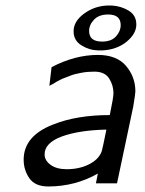

<svg xmlns="http://www.w3.org/2000/svg" viewBox="-20 -658 520 689"><path d="M64.9 -85Q64.9 -169.9 169.9 -210.9Q254.9 -245.1 374 -245.1Q387.2 -309.1 387.2 -323.2Q387.2 -352.1 371.6 -376.5Q356 -400.9 318.8 -400.9Q305.7 -400.9 293.9 -399.9Q282.2 -398.9 270.5 -396.5Q258.8 -394 250 -392.1Q241.2 -390.1 230.2 -385.5Q219.2 -380.9 213.1 -378.9Q207 -377 196 -371.6Q185.1 -366.2 182.6 -364.5Q180.2 -362.8 169.2 -356.4Q158.2 -350.1 157.2 -350.1L165 -417Q249 -460.9 331.1 -460.9Q398.9 -460.9 432.4 -421.4Q465.8 -381.8 465.8 -330.1Q465.8 -321.3 458 -274.9L399.9 0H324.2L331.1 -35.2Q251 10.7 153.8 11.2Q106 11.2 85.4 -18.3Q64.9 -47.9 64.9 -85ZM140.1 -104Q140.1 -82 161.6 -66.4Q183.1 -50.8 219.2 -50.8Q264.2 -50.8 298.6 -67.9Q333 -85 344.2 -112.8Q348.1 -124 361.8 -192.9Q263.7 -190.9 201.2 -168Q140.1 -145 140.1 -104ZM244.1 -545.9Q244.1 -581.1 281 -608.6Q317.9 -636.2 365.2 -638.2H380.9Q415 -636.2 442.1 -619.6Q469.2 -603 469.2 -570.1Q469.2 -537.1 434.6 -508.5Q399.9 -480 348.1 -477.1H332Q299.8 -478 272 -495.4Q244.1 -512.7 244.1 -545.9ZM299.8 -546.9Q299.8 -508.8 346.2 -508.8Q379.4 -508.8 396.2 -527.3Q413.1 -545.9 413.1 -567.9Q413.1 -606 368.2 -606Q335 -606 317.4 -587.4Q299.8 -568.8 299.8 -546.9Z"/></svg>

Font: CMU Sans Serif
Style: Oblique
Weight: 500
Italic angle: -12°
Version: Version 0.7.0